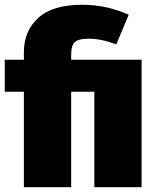

<svg xmlns="http://www.w3.org/2000/svg" viewBox="-22 -784 655 804"><path d="M517 -722 465 -598Q403 -622 349 -622Q307 -622 291.5 -608Q276 -594 276 -555V-534H571V0H373V-400H276V0H78V-400H-2V-534H78V-565Q78 -654 138 -709Q198 -764 322 -764Q379 -764 429 -752Q479 -740 517 -722Z"/></svg>

Font: Fira Sans Black
Style: Regular
Weight: 900
Designer: Carrois Corporate & Edenspiekermann AG
Foundry: Carrois Corporate GbR & Edenspiekermann AG
Version: Version 4.203